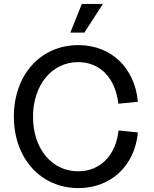

<svg xmlns="http://www.w3.org/2000/svg" viewBox="-20 -947 787 983"><path d="M381 16C548 16 670 -98 686 -269L587 -279C573 -151 493 -70 380 -70C245 -70 149 -186 149 -349C149 -512 246 -629 380 -629C492 -629 571 -548 586 -416L686 -426C670 -600 549 -716 381 -716C188 -716 51 -564 51 -350C51 -136 189 16 381 16ZM340 -780H412L507 -927H399Z"/></svg>

Font: Uncut Sans Medium
Style: Regular
Weight: 500
Designer: Kasper Nordkvist
Foundry: UNCUT.wtf
Version: Version 1.304;Glyphs 3.2 (3246)